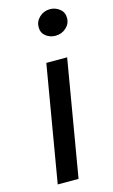

<svg xmlns="http://www.w3.org/2000/svg" viewBox="-119 -809 505 855"><g transform="rotate(-15 134.0 -381.5)"><path d="M127 -536H223L132 0H36ZM135 -698Q135 -725 155.5 -744Q176 -763 204 -763Q229 -763 248.5 -747.5Q268 -732 268 -706Q268 -679 247.5 -660.5Q227 -642 199 -642Q173 -642 154 -657Q135 -672 135 -698Z"/></g></svg>

Font: Nebula Sans Medium
Style: Regular
Weight: 500
Italic angle: -9°
Designer: Paul D. Hunt for Adobe (as Source Sans)
Foundry: Nebula Entertainment & Broadcasting LLC
Version: Version 1.010